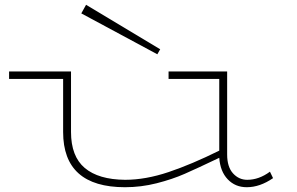

<svg xmlns="http://www.w3.org/2000/svg" viewBox="-20 -770 1241 803"><path d="M1122 -25Q1067 13 1012 13Q964 13 932.5 -20Q901 -53 897 -110Q805 -66 752.5 -43Q700 -20 635 -3.5Q570 13 503 13Q244 13 244 -218V-440H18V-471H277V-218Q277 -116 334.5 -67.5Q392 -19 503 -18Q589 -18 685.5 -50.5Q782 -83 897 -140V-440H685V-471H930V-124Q930 -72 954.5 -45Q979 -18 1014 -18Q1063 -18 1109 -52ZM340 -750 320 -714 638 -543 650 -564Z"/></svg>

Font: BioRhyme Expanded ExtraLight
Style: Regular
Weight: 275
Width: 7
Designer: Aoife Mooney
Foundry: Aoife Mooney Type
Version: Version 1.000